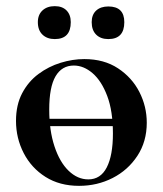

<svg xmlns="http://www.w3.org/2000/svg" viewBox="-20 -591 529 624"><path d="M109 -181V-205H378V-181ZM237 13Q174 13 128 -16Q82 -45 57 -93.5Q32 -142 32 -198Q32 -250 52 -288Q72 -326 105 -350.5Q138 -375 177 -387Q216 -399 254 -399Q318 -399 363.5 -369Q409 -339 433 -292Q457 -245 457 -192Q457 -131 426.5 -84.5Q396 -38 346 -12.5Q296 13 237 13ZM267 -8Q307 -8 327 -47Q347 -86 347 -157Q347 -230 328.5 -279Q310 -328 281 -353Q252 -378 220 -378Q181 -378 160.5 -343Q140 -308 140 -235Q140 -167 157 -115.5Q174 -64 203 -36Q232 -8 267 -8ZM158 -464Q133 -464 118 -478.5Q103 -492.9 103 -519Q103 -543 118 -557Q133 -571 158 -571Q182.6 -571 196.3 -557Q210 -543 210 -519Q210 -464 158 -464ZM332 -464Q307 -464 292.5 -478.5Q278 -492.9 278 -519Q278 -543.2 292.5 -556.6Q307 -570 332 -570Q384 -570 384 -519Q384 -464 332 -464Z"/></svg>

Font: Cormorant Light
Style: Regular
Weight: 300
Designer: Christian Thalmann (Catharsis Fonts)
Foundry: Catharsis Fonts
Version: Version 4.000